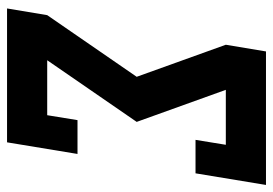

<svg xmlns="http://www.w3.org/2000/svg" viewBox="-135 -640 775 545"><g transform="rotate(90 252.5 -367.5)"><path d="M4 0 23 -114 198 -368 107 -621 126 -735H505L472 -535H377L391 -621H235L326 -368L151 -114H307L321 -200H417L384 0Z"/></g></svg>

Font: Iosevka Slab Heavy Oblique
Style: Regular
Weight: 900
Italic angle: -9°
Monospace: yes
Designer: Belleve Invis
Foundry: Belleve Invis
Version: Version 11.1.1; ttfautohint (v1.8.3)